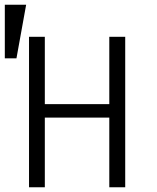

<svg xmlns="http://www.w3.org/2000/svg" viewBox="-99 -793 665 813"><path d="M11.7 -772.9 -29.3 -545.9H-78.6V-772.9ZM431.2 0H363.8V-294.9H90.8V0H23.9V-637.2H90.8V-352.1H363.8V-637.2H431.2Z"/></svg>

Font: Anonymous Pro
Style: Regular
Weight: 400
Monospace: yes
Designer: Mark Simonson
Version: Version 1.002